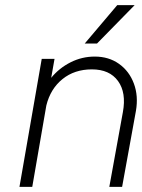

<svg xmlns="http://www.w3.org/2000/svg" viewBox="-20 -730 555 750"><path d="M506 -710 359 -560H311L438 -710ZM143 -500H193L180 -426Q211 -464 255.5 -486.5Q300 -509 350 -509Q405 -509 445 -480.5Q485 -452 503 -403.5Q521 -355 511 -297L457 0H407L460 -292Q474 -368 441 -413.5Q408 -459 339 -459Q271 -459 224 -421Q177 -383 161 -318L106 0H56Z"/></svg>

Font: Overused Grotesk Light
Style: Italic
Weight: 300
Italic angle: -10°
Version: Version 0.003